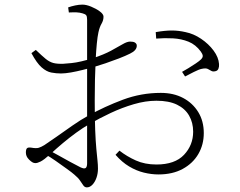

<svg xmlns="http://www.w3.org/2000/svg" viewBox="-20 -782 1040 831"><path d="M666 -27Q635 -27 602.5 -35Q570 -43 539 -61.5Q508 -80 480 -112L497 -130Q529 -105 568 -87.5Q607 -70 657 -70Q737 -70 776.5 -112Q816 -154 816 -212Q816 -251 798.5 -281.5Q781 -312 746 -329Q711 -346 657 -346Q610 -346 559 -331Q508 -316 459 -293Q410 -270 367 -245Q339 -229 309.5 -207.5Q280 -186 252 -162.5Q224 -139 198 -115Q170 -90 156 -83Q142 -76 133 -76Q126 -76 119.5 -80Q113 -84 106 -91Q98 -99 95 -106.5Q92 -114 92 -122Q92 -135 96.5 -140Q101 -145 115 -143Q137 -139 148 -142.5Q159 -146 172 -154Q192 -167 224.5 -190Q257 -213 293.5 -238.5Q330 -264 363 -282Q433 -321 512 -350.5Q591 -380 676 -380Q731 -380 772.5 -358Q814 -336 838 -297Q862 -258 862 -206Q862 -156 838.5 -115.5Q815 -75 771 -51Q727 -27 666 -27ZM356 29Q347 29 341 21Q335 13 327 0.5Q319 -12 302 -26Q292 -35 269 -51.5Q246 -68 220.5 -86Q195 -104 174 -115L188 -134Q207 -124 232 -110Q257 -96 282.5 -82Q308 -68 328 -58Q345 -50 351 -55Q357 -60 357 -75Q357 -110 357 -170.5Q357 -231 357 -327Q357 -374 357 -431Q357 -488 357 -542.5Q357 -597 357 -639Q357 -681 357 -697Q357 -711 353 -716Q349 -721 338 -724Q325 -728 311 -728.5Q297 -729 278 -728L275 -750Q289 -755 305.5 -758.5Q322 -762 337 -762Q353 -762 374 -753.5Q395 -745 411.5 -733Q428 -721 428 -710Q428 -694 419.5 -679.5Q411 -665 406 -642Q402 -624 399 -593Q396 -562 394 -522Q392 -482 391 -437Q390 -392 390 -346Q390 -269 392 -219Q394 -169 397 -137.5Q400 -106 402 -87Q404 -68 404 -52Q404 -31 397.5 -12.5Q391 6 380 17.5Q369 29 356 29ZM244 -464Q223 -464 202 -468Q181 -472 160 -490.5Q139 -509 116 -552L135 -566Q162 -540 178 -527Q194 -514 210.5 -509.5Q227 -505 254 -506Q270 -507 289.5 -509Q309 -511 332.5 -516.5Q356 -522 382 -530Q430 -546 460.5 -562.5Q491 -579 510.5 -590.5Q530 -602 543 -602Q550 -602 555.5 -601Q561 -600 564.5 -597.5Q568 -595 570 -592Q572 -589 572 -584Q572 -564 543 -550Q523 -540 494.5 -529Q466 -518 436.5 -508Q407 -498 383 -491Q364 -486 338.5 -479.5Q313 -473 287.5 -468.5Q262 -464 244 -464ZM913 -474Q902 -471 895 -475Q888 -479 879.5 -483.5Q871 -488 853 -484Q842 -482 819 -470.5Q796 -459 781 -451L768 -471Q779 -477 795.5 -487Q812 -497 827.5 -507.5Q843 -518 850 -525Q858 -533 857.5 -540.5Q857 -548 849 -559Q827 -589 796 -601.5Q765 -614 729 -616Q693 -618 656 -615L654 -643Q694 -650 723.5 -650Q753 -650 783 -643Q818 -636 850.5 -614Q883 -592 904.5 -563Q926 -534 928 -505Q929 -494 925.5 -485Q922 -476 913 -474Z"/></svg>

Font: Noto Serif JP ExtraLight ExtraLight
Style: Regular
Weight: 250
Version: Version 2.003-H1;hotconv 1.1.1;makeotfexe 2.6.0